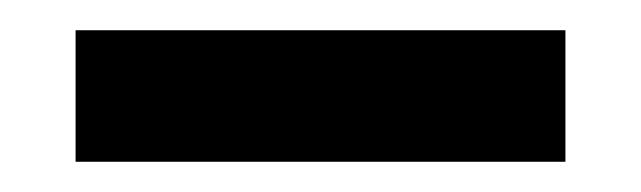

<svg xmlns="http://www.w3.org/2000/svg" viewBox="-20 -436 424 127"><path d="M30 -329V-416H354V-329Z"/></svg>

Font: Big Shoulders Text SemiBold
Style: Regular
Weight: 600
Designer: Patric King
Foundry: XO Type Co
Version: Version 1.000; ttfautohint (v1.8.2)